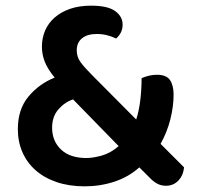

<svg xmlns="http://www.w3.org/2000/svg" viewBox="-20 -642 696 678"><path d="M566 14Q549 14 535 6.5Q521 -1 506 -17L472 -51Q434 -17 384 -0.5Q334 16 279 16Q224 16 180 1Q136 -14 105.5 -41Q75 -68 59 -105Q43 -142 43 -186Q43 -256 80.5 -301Q118 -346 173 -368Q147 -400 137.5 -425.5Q128 -451 128 -477Q128 -508 139.5 -534.5Q151 -561 173.5 -580.5Q196 -600 228 -611Q260 -622 302 -622Q360 -622 386.5 -603Q413 -584 413 -555Q413 -526 390 -506Q376 -513 358.5 -517.5Q341 -522 321 -522Q289 -522 270 -507Q251 -492 251 -464Q251 -441 264.5 -422.5Q278 -404 304 -378L461 -220Q471 -251 475.5 -289Q480 -327 480 -366Q508 -378 534 -378Q568 -378 580.5 -359Q593 -340 593 -308Q593 -266 581.5 -220.5Q570 -175 547 -134L630 -51Q627 -22 609.5 -4Q592 14 566 14ZM285 -84Q308 -84 339 -92.5Q370 -101 399 -126L238 -291Q208 -281 186 -255.5Q164 -230 164 -191Q164 -144 195.5 -114Q227 -84 285 -84Z"/></svg>

Font: Baloo 2 SemiBold
Style: Regular
Weight: 600
Designer: Sarang Kulkarni and Ek Type
Foundry: Ek Type
Version: Version 1.640;hotconv 1.0.111;makeotfexe 2.5.65597; ttfautoh